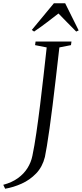

<svg xmlns="http://www.w3.org/2000/svg" viewBox="-110 -997 501 1174"><path d="M-78.5 157 -90 133Q-37.5 119 -0.8 92.5Q36 66 58 30.8Q80 -4.5 88 -44Q100.5 -103.5 112.2 -184Q124 -264.5 135.2 -355.2Q146.5 -446 156.5 -536.5Q166.5 -627 175.5 -707L104.5 -721L107.5 -743H327L324 -721L253 -707Q242 -609 231.5 -519.5Q221 -430 211.5 -352.2Q202 -274.5 193 -211.8Q184 -149 176.8 -104.5Q169.5 -60 164.5 -37Q149.5 23.5 111 63.5Q72.5 103.5 22.2 126Q-28 148.5 -78.5 157ZM84.5 -814 219.5 -977H288.5L371 -811L356 -804Q329.5 -831 302.5 -858.2Q275.5 -885.5 247.5 -914.5Q213.5 -888.5 179.2 -862Q145 -835.5 98.5 -804Z"/></svg>

Font: Merriweather 120pt Light
Style: Italic
Weight: 300
Italic angle: -7.8°
Version: Version 2.101